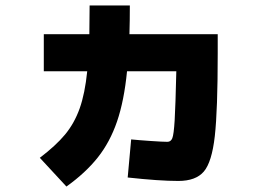

<svg xmlns="http://www.w3.org/2000/svg" viewBox="-20 -644 978 704"><path d="M448.2 6.8 460.9 -132.8Q490.2 -129.9 533.4 -127Q576.7 -124 593.8 -124Q606.4 -124 611.8 -137.2Q617.2 -150.4 620.4 -202.6Q623.5 -254.9 626.5 -382.8H445.8Q435.1 -274.4 409.2 -198.7Q383.3 -123 338.6 -66.7Q293.9 -10.3 223.6 40L126 -65.4Q184.1 -109.4 218.3 -150.4Q252.4 -191.4 272 -246.1Q291.5 -300.8 299.8 -382.8H140.6V-518.6H307.6Q308.6 -583 308.6 -624H456.1Q456.1 -568.4 454.6 -518.6H778.3V-447.3Q778.3 -240.2 767.6 -144.8Q756.8 -49.3 727.3 -14.9Q697.8 19.5 633.8 19.5Q564 19.5 448.2 6.8Z"/></svg>

Font: Pretendard JP Black
Style: Regular
Weight: 900
Designer: Base glyphs from Inter by Rasmus Andersson; Hangeul glyphs from Noto Sans CJK(Source Han Sans) by Jang Soo-young and Kan
Foundry: Kil Hyung-jin
Version: Version 1.309